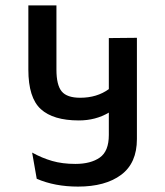

<svg xmlns="http://www.w3.org/2000/svg" viewBox="-20 -674 612 711"><path d="M487 -534V-159Q487 -70 428.5 -26.5Q370 17 269 17Q183 17 116 -12L99 -109Q135 -89 173 -78Q211 -67 259 -67Q316 -67 349.5 -90.5Q383 -114 383 -174V-257Q334 -228 272 -228Q177 -228 131 -270Q85 -312 85 -416V-654H189V-416Q189 -359 208.5 -335.5Q228 -312 277 -312Q339 -312 383 -344V-533Z"/></svg>

Font: Biryani SemiBold
Style: Regular
Weight: 600
Designer: Dan Reynolds and Mathieu Réguer
Foundry: Dan Reynolds and Mathieu Réguer
Version: Version 1.004; ttfautohint (v1.1) -l 5 -r 5 -G 72 -x 0 -D la